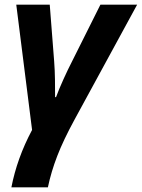

<svg xmlns="http://www.w3.org/2000/svg" viewBox="-20 -566 610 826"><path d="M29 240Q41 178 63 116.5Q85 55 118 -7L50 -546H194L213 -302Q216 -263 216.5 -223Q217 -183 217 -148H221Q234 -183 253 -225Q272 -267 291 -304L412 -546H570L301 -52Q253 36 226.5 104.5Q200 173 186 240Z"/></svg>

Font: Noto IKEA Latin
Style: Bold Italic
Weight: 700
Italic angle: -12°
Designer: Monotype Design Team
Foundry: Monotype Imaging Inc.
Version: Version 1.0